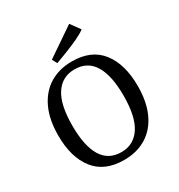

<svg xmlns="http://www.w3.org/2000/svg" viewBox="-179 -878 942 1008"><g transform="rotate(-30 291.5 -374.0)"><path d="M282 8Q164 8 104.5 -68Q45 -144 45 -275Q45 -373 77 -440.5Q109 -508 166.5 -543Q224 -578 301 -578Q419 -578 478 -501.5Q537 -425 537 -294Q537 -198 506 -130.5Q475 -63 417.5 -27.5Q360 8 282 8ZM292 -535Q217 -535 176 -473Q135 -411 135 -284Q135 -161 173.5 -98Q212 -35 290 -35Q364 -35 405.5 -97Q447 -159 447 -287Q447 -409 408.5 -472Q370 -535 292 -535ZM231 -608 215 -638 388 -756 430 -698Q409 -682 374.5 -666Q340 -650 302 -635Q264 -620 231 -608Z"/></g></svg>

Font: Yrsa
Style: Regular
Weight: 400
Designer: Anna Giedrys (Yrsa+Rasa design), David Brezina (Yrsa art-direction, Rasa art-direction, design)
Foundry: Rosetta Type Foundry
Version: Version 2.004